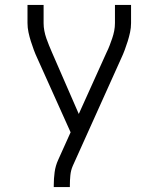

<svg xmlns="http://www.w3.org/2000/svg" viewBox="-20 -550 640 775"><path d="M197 205V198Q197 171 200.5 145Q204 119 215 95L265 -16L131 -314Q123 -331 116.5 -348.5Q110 -366 104.5 -383.5Q99 -401 95 -419.5Q91 -438 91 -457V-530H156V-456Q156 -441 159 -425.5Q162 -410 167 -395.5Q172 -381 178 -366.5Q184 -352 190 -338L298 -90L410 -338Q417 -352 422.5 -366.5Q428 -381 433 -395.5Q438 -410 441 -425.5Q444 -441 444 -457V-530H509V-457Q509 -438 505 -419.5Q501 -401 495.5 -383.5Q490 -366 483.5 -348.5Q477 -331 469 -314L274 119Q266 137 264 157.5Q262 178 262 198V205Z"/></svg>

Font: Iosevka Curly Light Extended
Style: Regular
Weight: 300
Width: 7
Monospace: yes
Designer: Belleve Invis
Foundry: Belleve Invis
Version: Version 11.1.0; ttfautohint (v1.8.3)